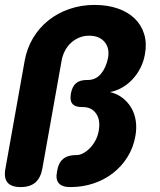

<svg xmlns="http://www.w3.org/2000/svg" viewBox="-29 -760 649 780"><path d="M143 -75Q136 -37 114.5 -18.5Q93 0 55 0Q17 0 1.5 -18.5Q-14 -37 -7 -75L71 -512Q80 -563 105 -605Q130 -647 167.5 -677Q205 -707 253 -723.5Q301 -740 355 -740Q408 -740 449.5 -725.5Q491 -711 518 -685Q545 -659 556.5 -622Q568 -585 560 -541Q555 -511 542 -485Q529 -459 510 -438.5Q491 -418 467.5 -404.5Q444 -391 418 -386Q447 -379 468.5 -362.5Q490 -346 504 -322.5Q518 -299 522.5 -269.5Q527 -240 521 -207Q513 -161 489.5 -123Q466 -85 431 -57.5Q396 -30 351.5 -15Q307 0 257 0H256Q223 0 209.5 -16Q196 -32 203 -65Q208 -98 227 -114Q246 -130 279 -130H282Q294 -130 308 -137Q322 -144 335 -157Q348 -170 358 -188Q368 -206 372 -228Q380 -272 361.5 -298.5Q343 -325 308 -325H304Q276 -325 265 -338.5Q254 -352 259 -380Q264 -408 279.5 -421.5Q295 -435 323 -435H327Q360 -435 381 -460Q402 -485 410 -525Q417 -565 395.5 -590Q374 -615 333 -615Q312 -615 293.5 -607.5Q275 -600 260 -586.5Q245 -573 235 -554Q225 -535 221 -512Z"/></svg>

Font: Maple Mono NL ExtraBold
Style: Italic
Weight: 800
Italic angle: -10°
Monospace: yes
Designer: subframe7536
Version: Version 7.000